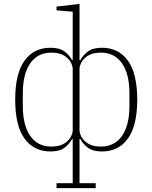

<svg xmlns="http://www.w3.org/2000/svg" viewBox="-20 -765 782 985"><path d="M270 175H353V-52H350Q337 -27 311.5 -7.5Q286 12 239 12Q154 12 106 -54Q58 -120 58 -254Q58 -388 106 -454Q154 -520 239 -520Q286 -520 311.5 -500.5Q337 -481 350 -456H353V-705L270 -712V-731L388 -745V-456H392Q405 -481 430.5 -500.5Q456 -520 503 -520Q588 -520 636 -454Q684 -388 684 -254Q684 -120 636 -54Q588 12 503 12Q456 12 430.5 -7.5Q405 -27 392 -52H388V175H471V200H270ZM244 -13Q291 -13 319.5 -35.5Q348 -58 353 -93V-415Q348 -450 319.5 -472.5Q291 -495 244 -495Q173 -495 135 -440Q97 -385 97 -286V-222Q97 -123 135 -68Q173 -13 244 -13ZM497 -13Q568 -13 606 -68Q644 -123 644 -222V-286Q644 -385 606 -440Q568 -495 497 -495Q450 -495 421.5 -472.5Q393 -450 388 -415V-93Q393 -58 421.5 -35.5Q450 -13 497 -13Z"/></svg>

Font: IBM Plex Serif ExtraLight
Style: Regular
Weight: 200
Designer: Mike Abbink, Paul van der Laan, Pieter van Rosmalen
Foundry: Bold Monday
Version: Version 2.5